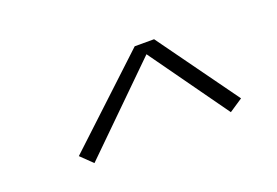

<svg xmlns="http://www.w3.org/2000/svg" viewBox="-49 -824 698 484"><g transform="rotate(-20 300.0 -582.0)"><path d="M138 -461 107 -491 334 -703H386L541 -488L505 -464L355 -674Z"/></g></svg>

Font: Iosevka Aile XLt Obl
Style: Regular
Weight: 200
Italic angle: -9°
Designer: Belleve Invis
Foundry: Belleve Invis
Version: Version 31.1.0; ttfautohint (v1.8.4)